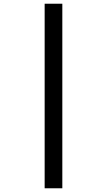

<svg xmlns="http://www.w3.org/2000/svg" viewBox="-20 -780 575 1032"><path d="M220 -760H315V232H220Z"/></svg>

Font: Noto Sans Cherokee SemiBold
Style: Regular
Weight: 600
Designer: Monotype Design Team
Foundry: Monotype Imaging Inc.
Version: Version 2.001; ttfautohint (v1.8.4.7-5d5b)